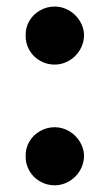

<svg xmlns="http://www.w3.org/2000/svg" viewBox="-20 -551 332 581"><path d="M57.6 -79.1Q57.1 -102.5 68.8 -122.6Q80.6 -142.6 101.1 -154.3Q121.6 -166 145.5 -166Q168.5 -166 188.7 -154.3Q209 -142.6 221.4 -122.6Q233.9 -102.5 234.4 -79.1Q233.9 -54.7 221.7 -34.4Q209.5 -14.2 189 -2.2Q168.5 9.8 145.5 9.8Q121.6 9.8 101.1 -2Q80.6 -13.7 68.8 -34.2Q57.1 -54.7 57.6 -79.1ZM57.6 -444.3Q57.1 -467.8 68.8 -487.8Q80.6 -507.8 101.1 -519.5Q121.6 -531.2 145.5 -531.2Q168.5 -531.2 188.7 -519.5Q209 -507.8 221.4 -487.8Q233.9 -467.8 234.4 -444.3Q233.9 -419.9 221.7 -399.7Q209.5 -379.4 189 -367.4Q168.5 -355.5 145.5 -355.5Q121.6 -355.5 101.1 -367.2Q80.6 -378.9 68.8 -399.4Q57.1 -419.9 57.6 -444.3Z"/></svg>

Font: Pretendard ExtraBold
Style: Regular
Weight: 800
Designer: Base glyphs from Inter by Rasmus Andersson; Hangeul glyphs from Noto Sans CJK(Source Han Sans) by Jang Soo-young and Kan
Foundry: Kil Hyung-jin
Version: Version 1.309